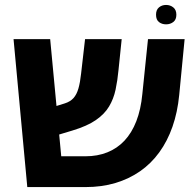

<svg xmlns="http://www.w3.org/2000/svg" viewBox="-20 -761 796 781"><path d="M91 0 35.1 -601.8H184.1L229.1 -125.3H327.6Q376.6 -125.3 416.6 -141.3Q456.7 -157.3 486.3 -188.8Q515.9 -220.3 534.5 -267.9Q553 -315.5 559 -378.6L582 -601.8H731L709 -374.7Q702.1 -304.2 681.7 -245.9Q661.4 -187.6 628.1 -141.6Q594.7 -95.5 549.8 -64.4Q505 -33.2 449.4 -16.6Q393.8 0 327.6 0ZM149 -192.2 138.1 -307.6 243.7 -340.5Q265.8 -347.5 278.9 -362Q292 -376.6 299 -401.1Q306.1 -425.6 310 -462.6L326 -601.8H475L462.1 -476.7Q458.1 -433.7 450.1 -396.2Q442.1 -358.8 423.6 -327.8Q405.2 -296.9 369.7 -272.4Q334.3 -248 274.4 -230ZM655.5 -662Q638.6 -662 626.6 -671.3Q614.7 -680.6 614.7 -701.3Q614.7 -720.9 626.6 -730.9Q638.6 -740.9 655.5 -740.9Q672.5 -740.9 684.9 -730.9Q697.4 -720.9 697.4 -701Q697.4 -681 684.9 -671.5Q672.5 -662 655.5 -662Z"/></svg>

Font: Noto Sans Hebrew
Style: Regular
Weight: 400
Designer: Monotype Design Team
Foundry: Monotype Imaging Inc.
Version: Version 2.003;January 10, 2023;FontCreator 14.0.0.2877 64-bi